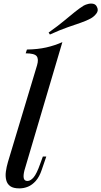

<svg xmlns="http://www.w3.org/2000/svg" viewBox="-20 -1028 561 1062"><path d="M115 -85Q108 -57 111.5 -42Q115 -27 132 -27Q149 -27 166 -47Q183 -67 202 -121L217 -162H236L211 -89Q198 -50 178 -27.5Q158 -5 135 4.5Q112 14 87 14Q54 14 37 2Q20 -10 14.5 -31.5Q9 -53 12.5 -79Q16 -105 24 -132L185 -667Q195 -701 183 -717Q171 -733 122 -733L129 -754Q189 -755 235.5 -765.5Q282 -776 325 -795ZM249 -848Q301 -885 334.5 -913Q368 -941 393.5 -961.5Q419 -982 443 -997Q454 -1003 469 -1006.5Q484 -1010 497.5 -1006.5Q511 -1003 517 -988Q526 -970 513 -953Q500 -936 482 -926Q458 -913 427.5 -902.5Q397 -892 355 -877.5Q313 -863 256 -837Z"/></svg>

Font: Playfair Display Medium
Style: Italic
Weight: 500
Italic angle: -14°
Designer: Claus Eggers Sørensen
Foundry: Claus Eggers Sørensen
Version: Version 1.203